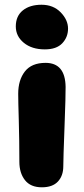

<svg xmlns="http://www.w3.org/2000/svg" viewBox="-20 -754 354 813"><path d="M169.9 -544.9Q114.7 -544.9 80.8 -572.8Q46.9 -600.6 46.9 -642.1Q46.9 -686 76.7 -710Q106.4 -733.9 155.8 -733.9Q205.6 -733.9 236.8 -701.9Q268.1 -669.9 268.1 -632.8Q268.1 -596.7 243.7 -570.8Q219.2 -544.9 169.9 -544.9ZM157.2 39.1Q109.4 39.1 85.7 8.8Q62 -21.5 62 -68.8Q62 -158.7 59.6 -242.4Q57.1 -326.2 57.1 -356.9Q57.1 -415 85.4 -451.4Q113.8 -487.8 172.9 -487.8Q256.3 -487.8 257.8 -386.2Q258.3 -352.5 253.2 -217Q248 -81.5 248 -49.8Q248 -9.8 225.3 14.6Q202.6 39.1 157.2 39.1Z"/></svg>

Font: Shantell Sans Bouncy
Style: Regular
Weight: 800
Designer: Stephen Nixon, Anya Danilova, Shantell Martin
Foundry: Arrow Type
Version: Version 1.006;[9816181b4]